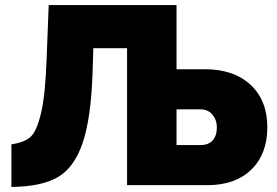

<svg xmlns="http://www.w3.org/2000/svg" viewBox="-20 -730 1093 757"><path d="M25 7V-161Q75 -168 100 -190Q125 -212 142 -285Q159 -358 164 -502L172 -710H676V-457H788Q902 -457 968 -395.5Q1034 -334 1034 -228Q1034 -123 971 -61.5Q908 0 798 0H481V-540H348L345 -444Q339 -263 305.5 -165.5Q272 -68 207 -31Q142 6 25 7ZM676 -158H770Q802 -158 818.5 -176.5Q835 -195 835 -228Q835 -257 817.5 -278Q800 -299 770 -299H676Z"/></svg>

Font: Raleway-v4020 Black
Style: Regular
Weight: 900
Designer: Matt McInerney, Pablo Impallari, Rodrigo Fuenzalida
Foundry: Matt McInerney, Pablo Impallari, Rodrigo Fuenzalida
Version: Version 4.020;PS 004.020;hotconv 1.0.88;makeotf.lib2.5.64775